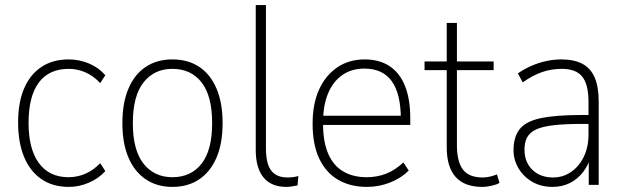

<svg xmlns="http://www.w3.org/2000/svg" viewBox="-20 -725 2445 753"><path d="M250 8Q187 8 142.5 -22.5Q98 -53 74.5 -109.5Q51 -166 51 -245Q51 -323 74.5 -378Q98 -433 142.5 -462.5Q187 -492 249 -492Q291 -492 329 -476Q367 -460 393 -430L373 -399Q346 -428 314.5 -441.5Q283 -455 250 -455Q172 -455 132 -401Q92 -347 92 -243Q92 -141 132.5 -85.5Q173 -30 249 -30Q283 -30 314.5 -43.5Q346 -57 373 -85L393 -54Q367 -25 328.5 -8.5Q290 8 250 8Z M656 8Q596 8 552 -21.5Q508 -51 484 -106.5Q460 -162 460 -242Q460 -322 484 -378Q508 -434 552 -463Q596 -492 656 -492Q717 -492 761 -463Q805 -434 829 -378Q853 -322 853 -242Q853 -162 829 -106.5Q805 -51 761 -21.5Q717 8 656 8ZM656 -30Q729 -30 770.5 -83Q812 -136 812 -242Q812 -349 770.5 -402Q729 -455 656 -455Q585 -455 543 -402Q501 -349 501 -242Q501 -136 543 -83Q585 -30 656 -30Z M1103 8Q1044 8 1013.5 -29Q983 -66 983 -137V-705H1023V-142Q1023 -108 1030.5 -82.5Q1038 -57 1057 -43Q1076 -29 1107 -29Q1119 -29 1130.5 -30.5Q1142 -32 1150 -35L1147 2Q1133 5 1122.5 6.5Q1112 8 1103 8Z M1419 8Q1354 8 1306 -20Q1258 -48 1232 -103Q1206 -158 1206 -240Q1206 -318 1231.5 -374Q1257 -430 1303 -461Q1349 -492 1410 -492Q1468 -492 1508 -465.5Q1548 -439 1568.5 -387.5Q1589 -336 1589 -262V-235H1232V-271H1567L1552 -259Q1552 -357 1516.5 -406.5Q1481 -456 1409 -456Q1358 -456 1321.5 -430Q1285 -404 1266 -357Q1247 -310 1247 -245V-240Q1247 -169 1267 -122.5Q1287 -76 1325.5 -53Q1364 -30 1418 -30Q1458 -30 1493.5 -43.5Q1529 -57 1562 -88L1583 -56Q1553 -26 1509.5 -9Q1466 8 1419 8Z M1871 8Q1802 8 1767 -31Q1732 -70 1732 -147V-450H1645V-484H1732V-635H1772V-484H1916V-450H1772V-156Q1772 -91 1795.5 -60Q1819 -29 1873 -29Q1890 -29 1904.5 -33Q1919 -37 1929 -41L1939 -8Q1931 -2 1910 3Q1889 8 1871 8Z M2147 8Q2102 8 2067.5 -12Q2033 -32 2013.5 -65Q1994 -98 1994 -136Q1994 -188 2018 -218.5Q2042 -249 2100.5 -261.5Q2159 -274 2260 -274H2298V-239H2262Q2196 -239 2152 -234Q2108 -229 2083 -217.5Q2058 -206 2047.5 -186.5Q2037 -167 2037 -138Q2037 -89 2068 -59Q2099 -29 2149 -29Q2188 -29 2219.5 -50.5Q2251 -72 2269.5 -110Q2288 -148 2288 -197V-326Q2288 -394 2263.5 -424.5Q2239 -455 2183 -455Q2143 -455 2106.5 -442.5Q2070 -430 2030 -402L2011 -437Q2035 -454 2063.5 -466.5Q2092 -479 2122 -485.5Q2152 -492 2181 -492Q2232 -492 2264.5 -474.5Q2297 -457 2312.5 -420.5Q2328 -384 2328 -327V0H2289V-118H2299Q2289 -79 2267 -50.5Q2245 -22 2214.5 -7Q2184 8 2147 8Z"/></svg>

Font: Nunito Sans 12pt ExtraLight SemiCondensed
Style: Regular
Weight: 200
Width: 4
Version: Version 3.101;gftools[0.9.27]